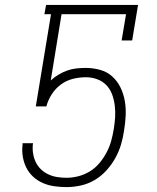

<svg xmlns="http://www.w3.org/2000/svg" viewBox="-20 -755 640 783"><path d="M251 8Q226 8 201.5 4.5Q177 1 155 -8.5Q133 -18 115.5 -34Q98 -50 87.5 -71Q77 -92 73 -116Q69 -140 72 -165V-171H115L114 -167Q112 -148 115 -129Q118 -110 126 -93.5Q134 -77 147 -64.5Q160 -52 177 -44Q194 -36 213 -33Q232 -30 251 -30Q276 -30 300.5 -36.5Q325 -43 347 -56.5Q369 -70 386 -90.5Q403 -111 415 -134Q427 -157 433.5 -180.5Q440 -204 444 -229Q448 -253 449.5 -277Q451 -301 448 -325Q445 -349 437 -370.5Q429 -392 413.5 -408Q398 -424 376 -432Q354 -440 330 -440Q304 -440 277.5 -433.5Q251 -427 228.5 -410.5Q206 -394 191 -370.5Q176 -347 169 -321H126L188 -697H161L168 -735H543L519 -590H476L494 -697H231L187 -427Q201 -440 218.5 -450.5Q236 -461 254.5 -467.5Q273 -474 292 -476Q311 -478 330 -478Q360 -478 388.5 -470Q417 -462 438 -443Q459 -424 471.5 -398Q484 -372 489 -343Q494 -314 492.5 -283.5Q491 -253 486 -223Q482 -194 473.5 -165.5Q465 -137 450 -110Q435 -83 413.5 -59.5Q392 -36 365.5 -20.5Q339 -5 309.5 1.5Q280 8 251 8Z"/></svg>

Font: Iosevka Slab XLtExObl
Style: Regular
Weight: 200
Width: 7
Italic angle: -9°
Monospace: yes
Designer: Belleve Invis
Foundry: Belleve Invis
Version: Version 11.1.1; ttfautohint (v1.8.3)